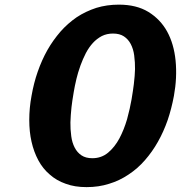

<svg xmlns="http://www.w3.org/2000/svg" viewBox="-20 -778 760 807"><path d="M344 8.5Q395 8.5 438.5 -5.5Q482 -18.5 520.5 -44.5Q558.5 -69.5 589 -104.5Q620.5 -140.5 644 -182.5Q667.5 -224 685 -274Q701 -321.5 711 -375Q725 -452 718 -523.5Q711 -593.5 682.5 -645.5Q654 -697 603.5 -728Q553.5 -758.5 479.5 -758.5Q429 -758.5 385 -745Q340.5 -730.5 303 -706Q264.5 -679.5 234.5 -645.5Q202.5 -608.5 179.5 -568Q156 -526.5 138.5 -476.5Q122 -429.5 112.5 -375Q103 -324 103 -274Q103 -224 112.5 -182.5Q122 -140 141 -104.5Q160 -69 189 -44.5Q217.5 -19 256.5 -5.5Q294 8.5 344 8.5ZM533 -360.5Q526.5 -322.5 514 -276.5Q501 -232.5 482 -196.5Q462.5 -160 434.5 -136.5Q406.5 -113 368 -113Q340.5 -113 322.5 -125Q304.5 -137 294 -157.5Q283 -178.5 279.5 -205.5Q275.5 -235.5 276 -263.5Q277 -294.5 280.5 -327.5Q283 -350.5 290 -391.5Q293.5 -413.5 301.5 -447.5Q307 -471 318.5 -503.5Q328 -529.5 341 -555Q354 -579.5 370.5 -597.5Q386.5 -615 408 -626.5Q429 -637 455 -637Q483 -637 501 -625Q519 -613 529.5 -593Q540.5 -572 544 -545.5Q548 -514.5 547.5 -487.5Q547 -461.5 542.5 -424Q539.5 -399.5 533 -360.5Z"/></svg>

Font: B612
Style: Regular
Weight: 700
Italic angle: -10°
Designer: Nicolas Chauveau, Thomas Paillot, Jonathan Favre-Lamarine, Jean-Luc Vinot
Foundry: AIRBUS
Version: Version 1.008